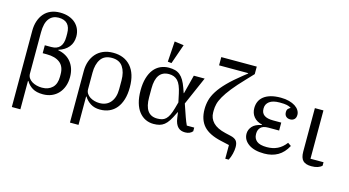

<svg xmlns="http://www.w3.org/2000/svg" viewBox="-99 -1177 3233 1777"><g transform="rotate(15 1517.5 -288.0)"><path d="M310 -45Q372 -45 409 -81Q446 -117 446 -186V-210Q446 -284 400.5 -319.5Q355 -355 275 -355H235V-431H297Q407 -431 407 -557V-589Q407 -711 293 -711Q236 -711 203 -668.5Q170 -626 170 -537V-142Q170 -118 182 -100Q194 -82 213.5 -70Q233 -58 258 -51.5Q283 -45 310 -45ZM88 -531Q88 -582 102 -624Q116 -666 142 -696.5Q168 -727 206.5 -743.5Q245 -760 295 -760Q343 -760 380.5 -746.5Q418 -733 443.5 -709.5Q469 -686 482.5 -654Q496 -622 496 -585Q496 -525 462.5 -483.5Q429 -442 367 -423V-419Q448 -404 492.5 -347.5Q537 -291 537 -206Q537 -158 522.5 -118Q508 -78 481.5 -49Q455 -20 417.5 -4Q380 12 334 12Q272 12 234 -11Q196 -34 174 -72H170V200H88Z M645 -296Q645 -345 659.5 -387Q674 -429 701.5 -460.5Q729 -492 770.5 -510Q812 -528 866 -528Q973 -528 1034.5 -458.5Q1096 -389 1096 -258Q1096 -192 1080.5 -141.5Q1065 -91 1037 -57Q1009 -23 969.5 -5.5Q930 12 881 12Q828 12 790 -12Q752 -36 731 -72H727V200H645ZM861 -45Q929 -45 967 -91Q1005 -137 1005 -216V-300Q1005 -381 971.5 -430Q938 -479 866 -479Q794 -479 760.5 -430Q727 -381 727 -300V-142Q727 -118 739 -100Q751 -82 770 -70Q789 -58 813 -51.5Q837 -45 861 -45Z M1768 -18Q1757 -4 1739 4Q1721 12 1697 12Q1677 12 1660 6.5Q1643 1 1629.5 -12Q1616 -25 1606.5 -46.5Q1597 -68 1593 -100L1586 -150H1582L1576 -137Q1555 -92 1536 -63Q1517 -34 1496 -17.5Q1475 -1 1450 5.5Q1425 12 1394 12Q1352 12 1316.5 -5Q1281 -22 1254.5 -55.5Q1228 -89 1213.5 -139.5Q1199 -190 1199 -258Q1199 -325 1214 -376Q1229 -427 1255.5 -460.5Q1282 -494 1319 -511Q1356 -528 1400 -528Q1433 -528 1459 -521Q1485 -514 1506 -497Q1527 -480 1543.5 -452Q1560 -424 1575 -382L1591 -336H1594L1640 -516H1744L1626 -246L1667 -127Q1675 -106 1682 -87Q1689 -68 1697 -53H1768ZM1549 -320Q1531 -405 1499.5 -438Q1468 -471 1416 -471Q1292 -471 1292 -300V-216Q1292 -45 1414 -45Q1440 -45 1460 -50.5Q1480 -56 1496 -71Q1512 -86 1525 -112.5Q1538 -139 1550 -182L1566 -240ZM1374 -579 1387 -776 1476 -764 1410 -575Z M2120 20 2040 2Q1922 -24 1869 -83Q1816 -142 1816 -243Q1816 -287 1827 -329.5Q1838 -372 1867.5 -418.5Q1897 -465 1948.5 -517.5Q2000 -570 2082 -635L2120 -665V-669H1841V-748H2181V-676L2114 -605Q2046 -534 2004.5 -481.5Q1963 -429 1940 -388.5Q1917 -348 1909 -316Q1901 -284 1901 -253V-234Q1901 -178 1939.5 -138Q1978 -98 2059 -79L2111 -67Q2152 -58 2168.5 -37.5Q2185 -17 2185 22Q2185 52 2176.5 87Q2168 122 2153 151H2120Z M2454 12Q2358 12 2304 -26.5Q2250 -65 2250 -124Q2250 -163 2277.5 -194.5Q2305 -226 2367 -238V-242Q2314 -254 2286 -288.5Q2258 -323 2258 -372Q2258 -406 2270.5 -434.5Q2283 -463 2309.5 -484Q2336 -505 2376 -516.5Q2416 -528 2472 -528Q2516 -528 2551 -518.5Q2586 -509 2610 -493.5Q2634 -478 2647 -457Q2660 -436 2660 -414Q2660 -385 2644.5 -370.5Q2629 -356 2605 -356Q2580 -356 2565 -370.5Q2550 -385 2550 -411Q2550 -433 2560.5 -443.5Q2571 -454 2582 -459V-461Q2565 -472 2541.5 -477Q2518 -482 2473 -482Q2407 -482 2374.5 -457Q2342 -432 2342 -393V-387Q2342 -306 2456 -306H2534V-230H2430Q2380 -230 2358 -207Q2336 -184 2336 -149V-143Q2336 -101 2366 -76.5Q2396 -52 2462 -52Q2519 -52 2564 -73.5Q2609 -95 2644 -142L2676 -120Q2640 -52 2584.5 -20Q2529 12 2454 12Z M2882 -516V-53H3007V-20Q2992 -5 2967 3.5Q2942 12 2907 12Q2851 12 2825.5 -14Q2800 -40 2800 -100V-516Z"/></g></svg>

Font: IBM Plex Serif
Style: Regular
Weight: 400
Designer: Mike Abbink, Paul van der Laan, Pieter van Rosmalen
Foundry: Bold Monday
Version: Version 3.001